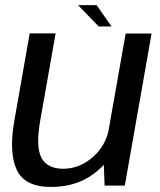

<svg xmlns="http://www.w3.org/2000/svg" viewBox="-20 -723 624 748"><path d="M387.6 0H466.3L570.5 -592.4H469.6L383.5 -105.1ZM196.7 -593H95.7L35.6 -251Q14.3 -130.1 44.8 -62.4Q75.3 5.4 179.4 5.4Q287.6 5.4 362 -59.3Q436.5 -124.1 449.2 -196.3L405.5 -226.3Q393.4 -156.1 341.4 -110.8Q289.5 -65.6 226.3 -65.6Q163.8 -65.6 141.2 -108.6Q118.6 -151.6 137 -254.9ZM364.4 -619.8H414.6L356.3 -703.1H284.2Z"/></svg>

Font: Anybody Thin
Style: Italic
Weight: 100
Italic angle: -10°
Designer: Tyler Finck
Foundry: Etcetera Type Company
Version: Version 1.114;gftools[0.9.25]